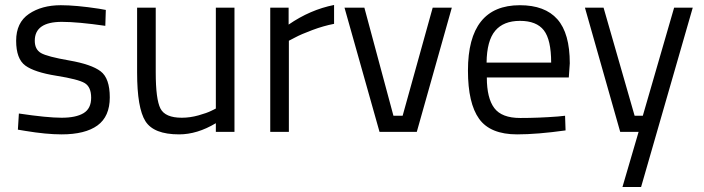

<svg xmlns="http://www.w3.org/2000/svg" viewBox="-20 -531 2833 773"><path d="M229 -443Q120 -443 120 -367Q120 -332 145 -317.5Q170 -303 259 -287.5Q348 -272 385 -244Q422 -216 422 -139Q422 -62 372.5 -26Q323 10 228 10Q166 10 82 -4L52 -9L56 -74Q170 -57 228 -57Q286 -57 316.5 -75.5Q347 -94 347 -137.5Q347 -181 321 -196.5Q295 -212 207 -226Q119 -240 82 -267Q45 -294 45 -367Q45 -440 96.5 -475Q148 -510 225 -510Q286 -510 378 -496L406 -491L404 -427Q293 -443 229 -443Z M849 -500H924V0H849V-35Q774 10 701 10Q599 10 565.5 -43Q532 -96 532 -239V-500H607V-240Q607 -131 626 -94Q645 -57 712 -57Q745 -57 779 -66.5Q813 -76 831 -85L849 -94Z M1068 0V-500H1142V-432Q1229 -492 1325 -511V-435Q1283 -427 1237.5 -410Q1192 -393 1168 -380L1143 -367V0Z M1367 -500H1447L1564 -65H1601L1722 -500H1799L1658 0H1508Z M2226 -62 2255 -65 2257 -6Q2143 10 2062 10Q1954 10 1909 -52.5Q1864 -115 1864 -247Q1864 -510 2073 -510Q2174 -510 2224 -453.5Q2274 -397 2274 -276L2270 -219H1940Q1940 -136 1970 -96Q2000 -56 2074.5 -56Q2149 -56 2226 -62ZM2199 -279Q2199 -371 2169.5 -409Q2140 -447 2073.5 -447Q2007 -447 1973.5 -407Q1940 -367 1939 -279Z M2335 -500H2410L2535 -65H2568L2694 -500H2769L2561 222H2486L2551 0H2477Z"/></svg>

Font: Titillium Web[RUS by Daymarius]
Style: Regular
Weight: 400
Designer: Cyrillization by Daymarius
Foundry: Cyrillization by Daymarius
Version: Version 1.002 September 11, 2018